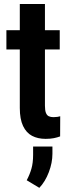

<svg xmlns="http://www.w3.org/2000/svg" viewBox="-20 -678 345 951"><path d="M275.9 -528.3V-433.1H11.7V-528.3ZM78.1 -658.2H202.6V-154.3Q202.6 -131.3 207.5 -118.9Q212.4 -106.4 221.9 -102.1Q231.4 -97.7 245.1 -97.7Q255.4 -97.7 264.6 -99.1Q273.9 -100.6 278.3 -102.1L277.8 -2.4Q263.7 2.9 246.6 6.3Q229.5 9.8 205.6 9.8Q167.5 9.8 138.9 -5.1Q110.4 -20 94.2 -54Q78.1 -87.9 78.1 -143.1ZM239.7 47.9V83.5Q239.7 127.9 221.9 174.8Q204.1 221.7 174.8 252.4L112.3 214.8Q127 187.5 135.5 158.2Q144 128.9 144 89.4V47.9Z"/></svg>

Font: Roboto Condensed SemiBold
Style: Regular
Weight: 600
Designer: Christian Robertson
Foundry: Google
Version: Version 3.008; 2023